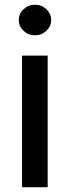

<svg xmlns="http://www.w3.org/2000/svg" viewBox="-20 -776 289 796"><path d="M71.4 0V-545.5H177.6V0ZM125 -629.6Q97.3 -629.6 77.6 -648.3Q57.9 -666.9 57.9 -692.8Q57.9 -719.1 77.6 -737.7Q97.3 -756.4 125 -756.4Q152.7 -756.4 172.4 -737.7Q192.1 -719.1 192.1 -692.8Q192.1 -666.9 172.4 -648.3Q152.7 -629.6 125 -629.6Z"/></svg>

Font: InterMG Medium
Style: Regular
Weight: 500
Designer: Rasmus Andersson
Foundry: rsms
Version: Version 3.019;December 26, 2023;FontCreator 15.0.0.2955 64-b